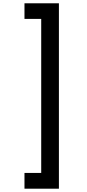

<svg xmlns="http://www.w3.org/2000/svg" viewBox="-20 -954 524 1160"><path d="M127.9 90.8H229V-839.8H127.9V-934.1H335.9V186H127.9Z"/></svg>

Font: Poppins Medium
Style: Regular
Weight: 500
Designer: Ninad Kale (Devanagari), Jonny Pinhorn (Latin)
Foundry: Indian Type Foundry
Version: 4.004